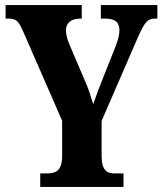

<svg xmlns="http://www.w3.org/2000/svg" viewBox="-20 -734 639 754"><path d="M138 0H465V-53H429C402 -53 379 -63 379 -122V-259L520 -584C547 -645 558 -661 589 -661H598V-714H376V-661H392C430 -661 449 -649 449 -614C449 -604 446 -582 434 -552L389 -439C372 -397 357 -357 346 -325C336 -356 329 -383 312 -420L252 -561C244 -579 239 -600 239 -615C239 -644 260 -661 295 -661H301V-714H2V-661H13C47 -661 54 -648 72 -608L224 -260V-122C224 -64 200 -53 165 -53H138Z"/></svg>

Font: Noto Serif Georgian ExtraCondensed ExtraBold
Style: Regular
Weight: 800
Width: 2
Designer: Monotype Design Team, Akaki Razmadze
Foundry: Google LLC
Version: Version 2.003